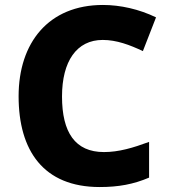

<svg xmlns="http://www.w3.org/2000/svg" viewBox="-20 -744 683 774"><path d="M394 -583C450 -583 503 -563 556 -538L609 -674C541 -707 465 -724 395 -724C176 -724 55 -572 55 -356C55 -137 155 10 382 10C457 10 518 -1 581 -28V-172C516 -148 459 -131 399 -131C283 -131 230 -210 230 -355C230 -497 289 -583 394 -583Z"/></svg>

Font: Noto Sans Bengali UI ExtraBold
Style: Regular
Weight: 800
Designer: Jelle Bosma - Monotype Design Team
Foundry: Monotype Imaging Inc.
Version: Version 2.003